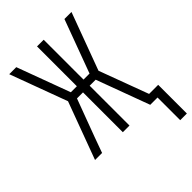

<svg xmlns="http://www.w3.org/2000/svg" viewBox="-244 -776 1060 1060"><g transform="rotate(-45 286.0 -246.5)"><path d="M520 177V0H463L348 -311H301V0H249V-311H202L120 -91L87 0H32L156 -335L32 -670H87L202 -359H249V-670H301V-359H348L463 -670H518L394 -335L501 -47H572V177Z"/></g></svg>

Font: Lode Dark Term
Style: Regular
Weight: 400
Monospace: yes
Designer: Belleve Invis
Foundry: Belleve Invis
Version: Version 29.2.0